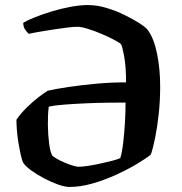

<svg xmlns="http://www.w3.org/2000/svg" viewBox="-20 -740 720 760"><path d="M255 0Q237 0 210 -9.5Q183 -19 155.5 -33.5Q128 -48 105.5 -64Q83 -80 73 -94Q68 -102 63 -123.5Q58 -145 53.5 -171.5Q49 -198 47 -223.5Q45 -249 45 -266Q62 -291 85.5 -314Q109 -337 131.5 -354.5Q154 -372 169 -381Q200 -388 250 -395.5Q300 -403 359.5 -408.5Q419 -414 479 -414Q479 -476 471.5 -517Q464 -558 459 -565Q455 -570 433.5 -581.5Q412 -593 384 -605Q356 -617 329 -625.5Q302 -634 287 -634Q272 -634 247 -631Q222 -628 193 -623.5Q164 -619 137.5 -614.5Q111 -610 94 -606Q85 -614 78.5 -624.5Q72 -635 72 -650Q89 -660 119 -672Q149 -684 185.5 -695Q222 -706 259.5 -713Q297 -720 328 -720Q364 -720 402 -708.5Q440 -697 474.5 -680Q509 -663 533.5 -647Q558 -631 565 -621Q589 -589 601.5 -528.5Q614 -468 614 -398Q614 -343 608.5 -291Q603 -239 594.5 -196.5Q586 -154 577 -128Q557 -112 521 -90.5Q485 -69 439 -48Q393 -27 345.5 -13.5Q298 0 255 0ZM292 -80Q306 -80 329 -83.5Q352 -87 377 -92.5Q402 -98 423.5 -103.5Q445 -109 456 -114Q463 -136 467.5 -173.5Q472 -211 474.5 -253.5Q477 -296 477 -334Q448 -334 406 -333.5Q364 -333 319 -331Q274 -329 235 -326Q196 -323 173 -318Q169 -287 169.5 -246.5Q170 -206 174.5 -171.5Q179 -137 187 -124Q197 -115 217 -105Q237 -95 258.5 -87.5Q280 -80 292 -80Z"/></svg>

Font: Texturina SemiBold
Style: Regular
Weight: 600
Designer: Guillermo Torres Carreño
Foundry: Omnibus-Type
Version: Version 1.002; ttfautohint (v1.8.3)